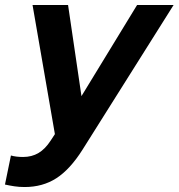

<svg xmlns="http://www.w3.org/2000/svg" viewBox="-76 -541 719 773"><path d="M128 25 145 -1 55 -521H198L252 -154L476 -521H623L256 62Q206 141 151 176.5Q96 212 23 212Q1 212 -18.5 209Q-38 206 -56 202L-32 85Q-22 88 -9.5 89.5Q3 91 17 91Q52 91 79 75Q106 59 128 25Z"/></svg>

Font: Red Hat Display
Style: Bold Italic
Weight: 700
Italic angle: -12°
Designer: Pentagram / MCKL
Foundry: Pentagram / MCKL
Version: Version 1.003; Red Hat Display Bold Italic